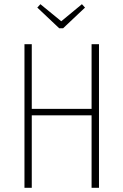

<svg xmlns="http://www.w3.org/2000/svg" viewBox="-20 -892 586 912"><path d="M369.1 -872.1 383.8 -856 279.8 -757.8H261.2L157.2 -856L171.9 -872.1L271 -791ZM415 0V-344.2H130.9V0H96.2V-682.1H130.9V-375H415V-682.1H450.2V0Z"/></svg>

Font: Fira Sans Compressed UltraLight
Style: Regular
Weight: 200
Width: 1
Designer: Carrois Corporate & Edenspiekermann AG
Foundry: Carrois Corporate GbR & Edenspiekermann AG
Version: Version 4.203;PS 004.203;hotconv 1.0.88;makeotf.lib2.5.64775